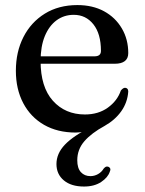

<svg xmlns="http://www.w3.org/2000/svg" viewBox="-20 -498 556 738"><path d="M104 -253V-281.5H343.5Q368 -281.5 368 -302.5Q368 -368 339 -404.5Q310 -441 263.5 -441Q226 -441 197.2 -419.8Q168.5 -398.5 152.2 -359Q136 -319.5 136 -263.5Q136 -163.5 183.2 -110.8Q230.5 -58 306.5 -58Q358 -58 394.5 -84.2Q431 -110.5 444.5 -150Q453.5 -161 461 -160.5Q466 -160.5 469.5 -156.8Q473 -153 473 -146Q470 -104 446 -70.2Q422 -36.5 382 -14Q331.5 13.5 304.2 45Q277 76.5 277 118Q277 148.5 291 163.8Q305 179 327.5 179Q343 179 356.8 171.2Q370.5 163.5 378.5 150Q383 145 386.5 143.2Q390 141.5 395 142.5Q400 143.5 403 148.5Q406 153.5 402 162Q395 184 368.8 201.5Q342.5 219 303 219Q253.5 219 225.2 195.2Q197 171.5 197 132.5Q197 92 229.5 58Q262 24 329.5 -9.5L311 7Q296.5 9.5 287.2 10.5Q278 11.5 271 11.5Q201 11.5 149.2 -18.2Q97.5 -48 69.2 -101.8Q41 -155.5 41 -226Q41 -298.5 70 -355.5Q99 -412.5 152.2 -445.5Q205.5 -478.5 277.5 -478.5Q336 -478.5 379.8 -454.8Q423.5 -431 448.2 -389Q473 -347 473 -294Q473 -273.5 459.8 -263.2Q446.5 -253 422 -253Z"/></svg>

Font: Fraunces 17pt
Style: Regular
Weight: 400
Version: Version 1.000;[b76b70a41]